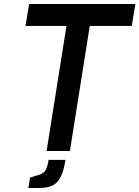

<svg xmlns="http://www.w3.org/2000/svg" viewBox="-20 -752 694 956"><path d="M121 184 130 132 179 117Q200 109 208.5 92.5Q217 76 222 44H306Q294 122 266 153Q238 184 176 184ZM107 -623 125 -732H654L636 -623H427L328 0H212L311 -623Z"/></svg>

Font: Exo
Style: Demi Bold Italic
Weight: 600
Designer: Natanael Gama
Version: Version 1